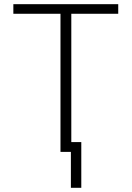

<svg xmlns="http://www.w3.org/2000/svg" viewBox="-20 -727 631 919"><path d="M43.9 -707H545.9V-661.1H321.3V-46.9H369.1V171.9H319.3V0H269.5V-661.1H43.9Z"/></svg>

Font: Pretendard GOV ExtraLight
Style: Regular
Weight: 200
Designer: Base glyphs from Inter by Rasmus Andersson; Hangeul glyphs from Noto Sans CJK(Source Han Sans) by Jang Soo-young and Kan
Foundry: Kil Hyung-jin
Version: Version 1.309